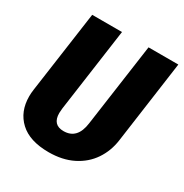

<svg xmlns="http://www.w3.org/2000/svg" viewBox="-165 -823 929 971"><g transform="rotate(30 299.5 -338.0)"><path d="M532 -213Q523 -147 487.5 -94.5Q452 -42 392 -12Q332 18 252 18Q141 18 83.5 -35.5Q26 -89 26 -178Q26 -197 29 -218L96 -694H270L202 -208Q200 -188 200 -181Q200 -112 264 -112Q344 -112 357 -211L425 -694H599Z"/></g></svg>

Font: Fira Sans Condensed ExtraBold
Style: Italic
Weight: 800
Width: 3
Italic angle: -8°
Designer: bBox Type GmbH & Carrois Corporate GbR & Edenspiekermann AG
Foundry: bBox Type GmbH & Carrois Corporate GbR & Edenspiekermann AG
Version: Version 4.301